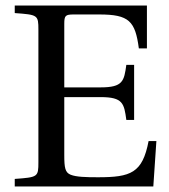

<svg xmlns="http://www.w3.org/2000/svg" viewBox="-20 -670 609 690"><path d="M33 0H531L542 -163H514C492 -48 450 -33 332 -33C288 -33 254 -34 234 -42C214 -50 211 -67 211 -113V-321H342C422 -321 426 -298 434 -239H462V-437H434C426 -379 422 -356 342 -356H211V-584C211 -614 215 -618 245 -618H337C444 -618 466 -594 479 -496H508V-650H33V-623C116 -617 118 -616 118 -563V-87C118 -34 116 -33 33 -27Z"/></svg>

Font: erewhon
Style: Regular
Weight: 400
Version: Version 1.0.0